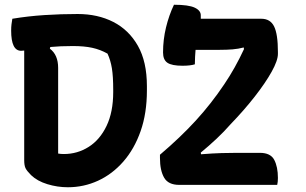

<svg xmlns="http://www.w3.org/2000/svg" viewBox="-20 -779 1290 809"><path d="M801 -508Q782 -502 749 -502Q704 -502 685.5 -514.5Q667 -527 667 -558Q667 -612 679.5 -663.5Q692 -715 713 -759Q775 -759 801 -746.5Q827 -734 826 -713Q826 -707 826 -700H1081Q1119 -700 1135 -667.5Q1151 -635 1151 -560V-552Q1151 -524 1124.5 -476.5Q1098 -429 1053 -371.5Q1008 -314 952 -256Q924 -224 892 -194Q860 -164 826 -136L827 -129Q878 -133 913.5 -134Q949 -135 979 -135H1075Q1120 -135 1135.5 -105.5Q1151 -76 1151 -29Q1151 -12 1148 0H735Q689 0 671.5 -30.5Q654 -61 654 -113V-127Q740 -200 805 -271Q870 -342 925 -424Q971 -492 1008 -572L1007 -579Q984 -573 960 -571Q936 -569 905 -569H804Q803 -556 802 -540.5Q801 -525 801 -508ZM307 -720Q392 -720 457.5 -686.5Q523 -653 561 -586Q599 -519 599 -416V-398Q599 -302 572.5 -226.5Q546 -151 499.5 -98Q453 -45 393 -17.5Q333 10 266 10Q222 10 179.5 -3Q137 -16 111 -41Q93 -59 87.5 -70.5Q82 -82 82 -104V-566Q73 -565 69 -565Q27 -565 27 -650Q27 -665 28.5 -677Q30 -689 32 -700Q98 -711 167.5 -715.5Q237 -720 307 -720ZM225 -132Q230 -131 236.5 -130.5Q243 -130 249 -130Q306 -130 353.5 -160Q401 -190 429 -248.5Q457 -307 457 -391V-401Q457 -457 451.5 -491Q446 -525 433 -553Q403 -570 369 -577.5Q335 -585 287 -585Q260 -585 236.5 -584Q213 -583 192 -581L190 -574Q225 -548 225 -493Z"/></svg>

Font: Recursive Sn Csl St
Style: Bold
Weight: 700
Version: Version 1.079;hotconv 1.0.112;makeotfexe 2.5.65598; ttfautoh